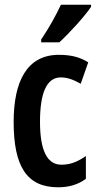

<svg xmlns="http://www.w3.org/2000/svg" viewBox="-20 -786 418 816"><path d="M367 -757V-766H239C218 -721 191 -672 155 -618V-606H232C276 -646 341 -718 367 -757ZM227 10C270 10 310 0 345 -26V-123C309 -98 279 -86 241 -86C180 -86 150 -147 150 -269C150 -392 179 -457 238 -457C266 -457 291 -448 323 -430L355 -521C323 -541 287 -553 230 -553C94 -553 38 -439 38 -268C38 -80 93 10 227 10Z"/></svg>

Font: Noto Sans Sinhala UI ExtraCondensed SemiBold
Style: Regular
Weight: 600
Width: 2
Designer: Jelle Bosma - Monotype Design Team
Foundry: Monotype Imaging Inc.
Version: Version 2.006